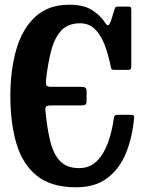

<svg xmlns="http://www.w3.org/2000/svg" viewBox="-20 -783 610 816"><path d="M24 -375Q24 -486.5 49.8 -574.2Q75.5 -662 130.8 -712.5Q186 -763 274.5 -763Q335.5 -763 371.2 -740.2Q407 -717.5 428 -684.5Q435.5 -673.5 440 -675.5Q444.5 -677.5 451 -692.5L467.5 -745.5Q470 -751 472.2 -753Q474.5 -755 483.5 -755H523.5Q533.5 -755 535.8 -752.2Q538 -749.5 538 -739.5V-501.5Q538 -491.5 534.8 -488.8Q531.5 -486 521 -486H467.5Q455.5 -486 453.8 -489.8Q452 -493.5 450 -503Q440.5 -550.5 425 -591.8Q409.5 -633 384.2 -658.5Q359 -684 320.5 -684Q269.5 -684 241 -653.8Q212.5 -623.5 198.2 -570Q184 -516.5 176 -447Q174.5 -431 176.2 -422.5Q178 -414 198.5 -414H325.5Q338 -414 343 -410Q348 -406 348 -394.5V-353Q348 -342 343.5 -338.5Q339 -335 323.5 -335H200Q180 -335 175.8 -330Q171.5 -325 173.5 -307.5Q180.5 -236.5 193.5 -182.8Q206.5 -129 235 -98.8Q263.5 -68.5 316.5 -68.5Q361.5 -68.5 391.2 -98Q421 -127.5 438.5 -175.5Q456 -223.5 463.5 -279Q465 -288.5 468.2 -291.8Q471.5 -295 481 -295H534.5Q544.5 -295 547.5 -292.8Q550.5 -290.5 550 -283Q542.5 -198 514.8 -131Q487 -64 435.2 -25.5Q383.5 13 303.5 13Q197.5 13 136.5 -36.2Q75.5 -85.5 49.8 -173Q24 -260.5 24 -375Z"/></svg>

Font: Besley* Condensed Semi
Style: Regular
Weight: 600
Width: 3
Designer: Owen Earl
Foundry: indestructible type*
Version: Version 3.000; ttfautohint (v1.8.3)